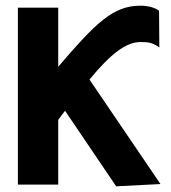

<svg xmlns="http://www.w3.org/2000/svg" viewBox="-20 -650 603 676"><path d="M43 0H185V-228C193 -239 201 -250 209 -260L389 6L545 -2L295 -370C368 -458 422 -502 475 -502C504 -502 516 -500 541 -483L540 -612C527 -623 501 -630 474 -630C378 -630 316 -568 185 -415V-623H43Z"/></svg>

Font: Inconsolata SemiExpanded Black
Style: Regular
Weight: 900
Width: 6
Monospace: yes
Designer: Raph Levien, Cyreal, Brenton Simpson
Foundry: Raph Levien, Cyreal, Google
Version: Version 3.100